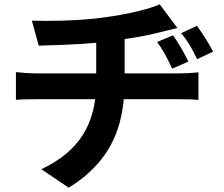

<svg xmlns="http://www.w3.org/2000/svg" viewBox="-20 -802 1040 892"><path d="M855 -516 780 -483Q758 -529 744.5 -553.5Q731 -578 710 -607L784 -638Q825 -579 855 -516ZM970 -562 896 -527Q886 -547 872 -574Q868 -581 854.5 -603Q841 -625 822 -648L895 -682Q943 -615 970 -562ZM194 -705Q354 -705 470 -722Q545 -732 615 -748.5Q685 -765 722 -782L804 -672L759 -661L727 -653Q677 -640 631 -632Q585 -624 509 -612Q383 -595 160 -590L128 -706ZM427 -417V-623L559 -638V-472V-434V-419Q559 -319 535 -229Q484 -43 299 70L172 -16Q303 -77 365 -175.5Q427 -274 427 -417ZM146 -461H413H541H661H757H811Q857 -461 902 -466V-338Q875 -341 814 -341H544H415H294H199H147Q79 -341 54 -338V-467Q108 -461 146 -461Z"/></svg>

Font: Merged Yaku Han JP
Style: Bold
Weight: 700
Designer: Ryoko NISHIZUKA 西塚涼子 (kana, bopomofo & ideographs); Paul D. Hunt (Latin, Greek & Cyrillic); Sandoll Communications 산돌커뮤니
Foundry: Adobe
Version: Version 2.004